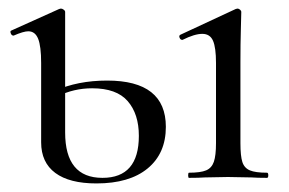

<svg xmlns="http://www.w3.org/2000/svg" viewBox="-20 -415 675 448"><path d="M76 -83V-268Q76 -307 69 -324.5Q62 -342 46 -342Q35 -342 12 -332H11Q7 -332 5 -337.5Q3 -343 7 -344L118 -394L122 -395Q125 -395 128.5 -392.5Q132 -390 132 -387V-106Q132 0 219 0Q304 0 304 -98Q304 -149 278 -179Q252 -209 195 -209Q152 -209 114 -190L108 -203Q161 -227 230 -227Q367 -227 367 -119Q367 -57 324.5 -22Q282 13 205 13Q142 13 109 -11.5Q76 -36 76 -83ZM421 -12Q448 -12 461 -17.5Q474 -23 479 -37.5Q484 -52 484 -81V-268Q484 -304 477 -320Q470 -336 452 -336Q434 -336 406 -322H405Q401 -322 399 -327Q397 -332 401 -334L530 -394L534 -395Q537 -395 540 -392.5Q543 -390 543 -387Q543 -380 542 -347Q541 -314 541 -269V-81Q541 -51 545.5 -37Q550 -23 563 -17.5Q576 -12 603 -12Q606 -12 606 -6Q606 0 603 0Q580 0 567 -1L512 -2L458 -1Q444 0 421 0Q419 0 419 -6Q419 -12 421 -12Z"/></svg>

Font: Cormorant Infant
Style: Regular
Weight: 400
Designer: Christian Thalmann (Catharsis Fonts)
Foundry: Catharsis Fonts
Version: Version 4.000